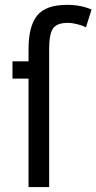

<svg xmlns="http://www.w3.org/2000/svg" viewBox="-20 -762 393 782"><path d="M330.1 -650.9Q315.9 -658.2 294.4 -663.6Q272.9 -668.9 255.9 -668.9Q213.4 -668.9 196.8 -647.2Q180.2 -625.5 180.2 -562V0H96.2V-441.9H30.8V-512.2H96.2V-562Q96.2 -654.8 131.1 -698.5Q166 -742.2 253.9 -742.2Q309.1 -742.2 353 -723.1Z"/></svg>

Font: Lorenzo Sans
Style: Regular
Weight: 400
Foundry: Intel Corporation
Version: Version 1.00; ttfautohint (v1.5)